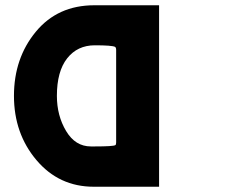

<svg xmlns="http://www.w3.org/2000/svg" viewBox="-20 -709 896 729"><path d="M338 -689H584V0H336Q204 0 118.5 -101Q33 -202 33 -345Q33 -488 116 -588.5Q199 -689 338 -689ZM196 -345Q196 -270 231 -211.5Q266 -153 325 -153H340Q410 -153 418 -158Q421 -160 421 -168V-519Q421 -528 417 -531Q405 -537 340 -537Q274 -537 235 -487.5Q196 -438 196 -345Z"/></svg>

Font: Coval
Style: Black
Weight: 1000
Foundry: Context Ltd
Version: Version 001.000